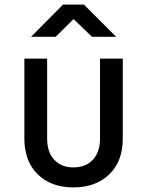

<svg xmlns="http://www.w3.org/2000/svg" viewBox="-20 -805 640 835"><path d="M299 10Q202 10 144 -47Q86 -104 86 -202V-550H185V-202Q185 -144 215.5 -110.5Q246 -77 299 -77Q353 -77 384 -110.5Q415 -144 415 -202V-550H514V-202Q514 -104 455.5 -47Q397 10 299 10ZM115 -645 254 -785H345L485 -645H380L300 -722L222 -645Z"/></svg>

Font: JetBrains Mono NL Medium
Style: Regular
Weight: 500
Monospace: yes
Designer: Philipp Nurullin, Konstantin Bulenkov
Foundry: JetBrains
Version: Version 2.305; ttfautohint (v1.8.4.7-5d5b)